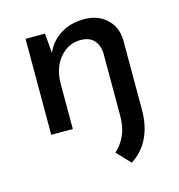

<svg xmlns="http://www.w3.org/2000/svg" viewBox="-96 -515 746 800"><g transform="rotate(-15 276.5 -115.5)"><path d="M473 -2Q473 65 448.5 116.5Q424 168 375 199L320 141Q347 117 363 82Q379 47 379 -1V-274Q377 -307 358.5 -328Q340 -349 301 -350Q247 -350 210.5 -306.5Q174 -263 174 -194V0H81V-414H165L172 -329Q192 -375 235 -402.5Q278 -430 338 -430Q396 -430 433.5 -395.5Q471 -361 473 -306Z"/></g></svg>

Font: Synthetic
Style: Regular
Weight: 400
Designer: Santiago Orozco
Foundry: Typemade
Version: Version 2.000; ttfautohint (v1.8.4.7-5d5b)